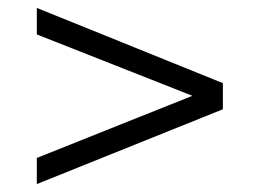

<svg xmlns="http://www.w3.org/2000/svg" viewBox="-20 -592 656 485"><path d="M73 -127V-193L466 -350L73 -505V-572L543 -382V-316Z"/></svg>

Font: Overpass Mono Light Light
Style: Regular
Weight: 300
Monospace: yes
Version: Version 4.000